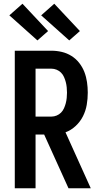

<svg xmlns="http://www.w3.org/2000/svg" viewBox="-20 -1006 540 1026"><path d="M346 0 216 -287H170V0H59V-735H255Q283 -735 310.5 -728.5Q338 -722 362 -707Q386 -692 403.5 -669.5Q421 -647 431 -621Q441 -595 445 -567Q449 -539 449 -511Q449 -478 443.5 -446Q438 -414 423.5 -385Q409 -356 384.5 -333Q360 -310 330 -299L465 0ZM170 -383H255Q269 -383 282.5 -388.5Q296 -394 306 -404Q316 -414 322 -427.5Q328 -441 331.5 -454.5Q335 -468 336.5 -482.5Q338 -497 338 -511Q338 -525 336.5 -539.5Q335 -554 331.5 -567.5Q328 -581 322 -594.5Q316 -608 306 -618Q296 -628 282.5 -633.5Q269 -639 255 -639H170ZM350 -790 200 -924 270 -986 407 -840ZM180 -790 30 -924 100 -986 237 -840Z"/></svg>

Font: Iosevka
Style: Bold
Weight: 700
Monospace: yes
Designer: Belleve Invis
Foundry: Belleve Invis
Version: Version 32.5.0; ttfautohint (v1.8.4)